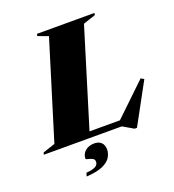

<svg xmlns="http://www.w3.org/2000/svg" viewBox="-218 -841 1076 1184"><g transform="rotate(-20 319.5 -249.0)"><path d="M453.5 -674.5 258.5 -39H458L666.5 -238.5L686.5 -226.5L541 40.5H525.5L456 0H-55.5L-52 -13.5L28.5 -40.5L224.5 -676.5L156.5 -701.5L160 -715H537.5L534 -701.5ZM177 111.5Q177 80.5 200.2 60.5Q223.5 40.5 260 40.5Q288.5 40.5 305.5 56.5Q322.5 72.5 322.5 103Q322.5 125.5 309.2 150.2Q296 175 258.2 193.5Q220.5 212 146.5 216.5L153.5 194Q195.5 191 214 180.2Q232.5 169.5 232.5 150Q232.5 134 218.8 127.5Q205 121 191 118.2Q177 115.5 177 111.5Z"/></g></svg>

Font: Newsreader Display ExtraBold
Style: Italic
Weight: 800
Italic angle: -17°
Designer: Hugues Gentile
Foundry: Production Type
Version: Version 1.001